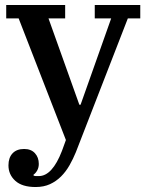

<svg xmlns="http://www.w3.org/2000/svg" viewBox="-20 -540 590 772"><path d="M123 212Q69 212 41.5 187Q14 162 14 125Q14 94 30.5 76.5Q47 59 77 59Q105 59 120.5 76Q136 93 136 119Q136 134 129.5 145.5Q123 157 115 162V166Q120 168 124.5 168Q129 168 136 168Q190 168 229 67L245 23L55 -466H5V-520H242V-466H175L299 -119H304L427 -466H361V-520H544V-466H494L285 72Q274 99 259.5 124.5Q245 150 225.5 169.5Q206 189 181 200.5Q156 212 123 212Z"/></svg>

Font: IBM Plex Serif Medium
Style: Regular
Weight: 500
Designer: Mike Abbink, Paul van der Laan, Pieter van Rosmalen
Foundry: Bold Monday
Version: Version 2.5